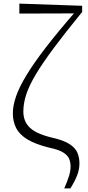

<svg xmlns="http://www.w3.org/2000/svg" viewBox="-20 -821 486 1061"><path d="M335 220Q352 182 361 153Q370 124 370 99Q370 77 362.5 57.5Q355 38 330 22Q305 6 252 -5Q175 -24 131 -51Q87 -78 69 -114Q51 -150 51 -195Q51 -236 68 -286.5Q85 -337 125 -403.5Q165 -470 233.5 -559Q302 -648 405 -766L395 -734V-747L87 -746V-801L434 -789V-755Q340 -640 277.5 -556Q215 -472 178 -410Q141 -348 125 -299Q109 -250 109 -205Q109 -149 146 -114.5Q183 -80 273 -59Q334 -45 365.5 -24Q397 -3 408 23.5Q419 50 419 82Q419 115 406.5 147.5Q394 180 369 220Z"/></svg>

Font: Noto Serif KR ExtraLight
Style: Regular
Weight: 200
Designer: Ryoko NISHIZUKA 西塚涼子 (kana & ideographs); Frank Grießhammer (Latin, Greek & Cyrillic); Wenlong ZHANG 张文龙 (bopomofo); San
Foundry: Adobe
Version: Version 2.002-H1;hotconv 1.1.0;makeotfexe 2.6.0